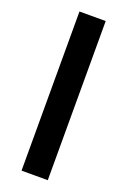

<svg xmlns="http://www.w3.org/2000/svg" viewBox="-144 -789 557 839"><g transform="rotate(20 134.5 -370.0)"><path d="M73 0V-740H195V0Z"/></g></svg>

Font: Readex Pro Medium
Style: Regular
Weight: 500
Designer: Bonnie Shaver-Troup, Thomas Jockin
Foundry: Lexend
Version: Version 1.204; ttfautohint (v1.8.4.7-5d5b)